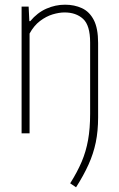

<svg xmlns="http://www.w3.org/2000/svg" viewBox="-20 -568 505 818"><path d="M304 230 279 213Q309 165.5 327.8 121.5Q346.5 77.5 355.2 28.5Q364 -20.5 364 -83V-387Q364 -460 334 -487.5Q304 -515 255 -515Q232 -515 204.5 -506.8Q177 -498.5 150.8 -478.8Q124.5 -459 106 -425V0H72V-540H102L105 -478H109Q139 -514 177.5 -531Q216 -548 257 -548Q297 -548 329 -533.2Q361 -518.5 379.5 -483Q398 -447.5 398 -385V-68Q398 -9.5 388 38.8Q378 87 357.2 133Q336.5 179 304 230Z"/></svg>

Font: Encode Sans Condensed Thin
Style: Regular
Weight: 100
Width: 3
Designer: Multiple Designers
Foundry: Impallari Type
Version: Version 3.000; ttfautohint (v1.8.3) -l 8 -r 50 -G 200 -x 14 